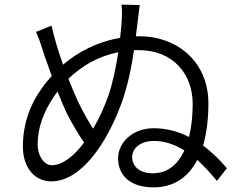

<svg xmlns="http://www.w3.org/2000/svg" viewBox="-20 -800 1040 831"><path d="M492 -574C482 -510 468 -440 448 -383C430 -333 408 -285 383 -243C360 -279 338 -318 319 -358C307 -383 292 -418 276 -459C334 -515 406 -557 492 -574ZM203 -689 136 -662C152 -625 161 -597 172 -561L204 -471C188 -454 173 -436 161 -418C113 -352 79 -267 79 -166C79 -72 132 -15 202 -15C331 -15 444 -180 509 -362C534 -434 549 -509 560 -583H580C732 -583 814 -477 814 -350C814 -300 809 -251 798 -207C754 -230 702 -245 645 -245C555 -245 491 -184 491 -115C491 -36 550 11 644 11C732 11 795 -33 834 -108C868 -77 897 -43 919 -17L962 -72C936 -102 902 -138 859 -170C874 -223 882 -284 882 -352C882 -536 743 -643 585 -643H568L575 -700C578 -720 581 -755 585 -778L506 -780C509 -751 508 -731 506 -698L500 -636C399 -619 316 -574 253 -520C233 -576 215 -635 203 -689ZM778 -149C751 -90 707 -50 641 -50C585 -50 552 -79 552 -121C552 -155 584 -190 647 -190C695 -190 739 -173 778 -149ZM344 -183C299 -123 250 -85 204 -85C173 -85 143 -122 143 -175C143 -247 168 -315 214 -383L229 -404C244 -367 258 -332 271 -306C293 -263 319 -219 344 -183Z"/></svg>

Font: Noto Sans CJK SC DemiLight
Style: Regular
Weight: 350
Designer: Ryoko NISHIZUKA 西塚涼子 (kana, bopomofo & ideographs); Paul D. Hunt (Latin, Greek & Cyrillic); Sandoll Communications 산돌커뮤니
Foundry: Adobe
Version: Version 2.004;hotconv 1.0.118;makeotfexe 2.5.65603